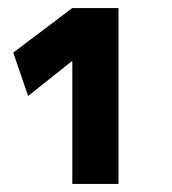

<svg xmlns="http://www.w3.org/2000/svg" viewBox="-20 -750 427 478"><path d="M160 -292V-597H158L50 -511L13 -619L160 -730H275V-292Z"/></svg>

Font: M PLUS 1
Style: Bold
Weight: 700
Designer: Coji Morishita
Foundry: UNDERFOREST DESIGN
Version: Version 1.001